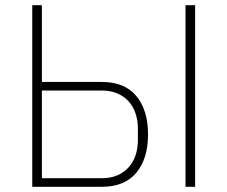

<svg xmlns="http://www.w3.org/2000/svg" viewBox="-20 -718 874 738"><path d="M104 -698H141V-403H371Q459 -403 504 -349Q549 -295 549 -201Q549 -108 504 -54Q459 0 371 0H104ZM371 -33Q406 -33 432 -44.5Q458 -56 475.5 -76Q493 -96 501.5 -122.5Q510 -149 510 -179V-224Q510 -254 501.5 -280.5Q493 -307 475.5 -327Q458 -347 432 -358.5Q406 -370 371 -370H141V-33ZM693 -698H730V0H693Z"/></svg>

Font: IBM Plex Sans ExtLt
Style: Regular
Weight: 200
Designer: Mike Abbink, Paul van der Laan, Pieter van Rosmalen
Foundry: Bold Monday
Version: Version 3.005